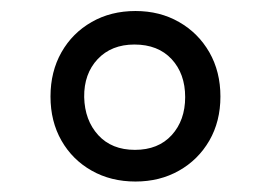

<svg xmlns="http://www.w3.org/2000/svg" viewBox="-20 -857 503 354"><path d="M386.4 -679Q386.4 -633.2 366 -597.8Q345.5 -562.4 310.1 -542.4Q274.7 -522.3 229.8 -522.3Q184.4 -522.3 149 -542.4Q113.5 -562.4 93.3 -597.8Q73.1 -633.2 73.1 -679Q73.1 -724.9 93.3 -760.6Q113.5 -796.2 149 -816.4Q184.4 -836.7 229.8 -836.7Q274.7 -836.7 310.1 -816.4Q345.5 -796.2 366 -760.6Q386.4 -724.9 386.4 -679ZM321.4 -678Q321.4 -721 296.4 -748Q271.4 -774.9 227.8 -774.9Q185.5 -774.9 160.1 -748Q134.7 -721 135.2 -678Q136.2 -635.2 161.1 -607.9Q186 -580.7 228.8 -580.7Q271.8 -580.7 296.6 -607.9Q321.4 -635.2 321.4 -678Z"/></svg>

Font: Public Sans Thin
Style: Regular
Weight: 100
Designer: The Public Sans project authors (U.S. Web Design System). Libre Franklin designed by Pablo Impallari and Rodrigo Fuenzal
Version: Version 1.008